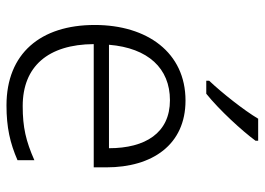

<svg xmlns="http://www.w3.org/2000/svg" viewBox="-132 -674 816 592"><g transform="rotate(90 276.0 -378.0)"><path d="M414 -758V-766H346C320 -722 266 -654 229 -615V-606H269C319 -646 384 -717 414 -758ZM290 -542C142 -542 57 -424 57 -262C57 -95 145 10 305 10C373 10 421 -1 474 -24V-76C415 -50 373 -40 307 -40C185 -40 117 -118 116 -259H496V-298C496 -440 426 -542 290 -542ZM289 -494C390 -494 437 -418 437 -306H118C128 -427 191 -494 289 -494Z"/></g></svg>

Font: Noto Sans Sinhala UI Light
Style: Regular
Weight: 300
Designer: Jelle Bosma - Monotype Design Team
Foundry: Monotype Imaging Inc.
Version: Version 2.006